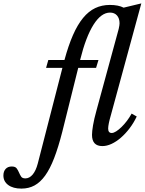

<svg xmlns="http://www.w3.org/2000/svg" viewBox="-214 -849 851 1129"><path d="M484 -679Q489 -701 489 -712Q489 -741 474 -758Q459 -775 433 -775Q381 -775 336 -704Q291 -633 257 -496H365L351 -450H246L152 -73Q129 17 104.5 80.5Q80 144 51.5 183.5Q23 223 -11 241.5Q-45 260 -88 260Q-137 260 -165.5 239Q-194 218 -194 183Q-194 159 -181 144.5Q-168 130 -145 130Q-124 130 -116 141Q-108 152 -102.5 165Q-97 178 -90 189Q-83 200 -65 200Q-41 200 -22 177.5Q-3 155 8 113L153 -450H57L70 -496H165Q188 -581 215 -642.5Q242 -704 274.5 -743.5Q307 -783 346 -801.5Q385 -820 432 -820Q482 -820 513 -804L617 -829L438 -172Q422 -117 422 -93Q422 -67 443 -67Q454 -67 469 -76.5Q484 -86 500.5 -102Q517 -118 532.5 -138.5Q548 -159 560 -181L590 -164Q572 -126 548 -94.5Q524 -63 497 -39.5Q470 -16 442 -3Q414 10 388 10Q327 10 327 -56Q327 -76 333 -112Q339 -148 354 -202Z"/></svg>

Font: SVN-Libre Baskerville
Style: Italic
Weight: 400
Italic angle: -14°
Designer: Pablo Impallari, Rodrigo Fuenzalida
Foundry: Pablo Impallari, Rodrigo Fuenzalida
Version: Version 1.000; ttfautohint (v1.8.4)